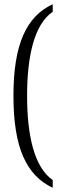

<svg xmlns="http://www.w3.org/2000/svg" viewBox="-20 -772 295 914"><path d="M231 122V85C142 24 109 -130 109 -316C109 -502 142 -655 231 -716V-752C106 -694 44 -562 44 -316C44 -68 106 63 231 122Z"/></svg>

Font: Noto Serif Hebrew ExtraCondensed Light
Style: Regular
Weight: 300
Width: 2
Designer: Monotype Design Team
Foundry: Monotype Imaging Inc.
Version: Version 2.004